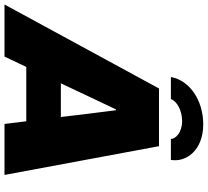

<svg xmlns="http://www.w3.org/2000/svg" viewBox="-92 -870 925 855"><g transform="rotate(90 370.5 -442.5)"><path d="M286 -741H384C395 -770 437 -791 483 -791C532 -791 562 -762 562 -741H655C667 -808 613 -885 497 -885C390 -885 301 -825 286 -741ZM-37 0H195L241 -97H483L495 0H722L594 -688H337ZM314 -251 366 -361C387 -406 409 -451 430 -496H434C439 -451 446 -406 451 -361L464 -251Z"/></g></svg>

Font: Archivo Black
Style: Italic
Weight: 900
Italic angle: -10°
Designer: Hector Gatti
Foundry: Omnibus-Type
Version: Version 2.001